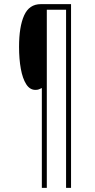

<svg xmlns="http://www.w3.org/2000/svg" viewBox="-20 -780 460 927"><path d="M323 127H299V-733H206V127H182V-355Q174 -351 167.5 -348.5Q161 -346 151 -346Q124 -346 106.5 -373.5Q89 -401 80.5 -448Q72 -495 72 -554Q72 -651 96.5 -705.5Q121 -760 177 -760H323Z"/></svg>

Font: Noto Sans Gujarati ExtraCondensed Thin
Style: Regular
Weight: 100
Width: 2
Designer: Jelle Bosma - Monotype Design Team, Universal Thirst
Foundry: Monotype Imaging Inc.
Version: Version 2.106; ttfautohint (v1.8.4.7-5d5b)